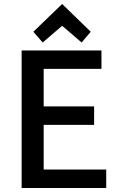

<svg xmlns="http://www.w3.org/2000/svg" viewBox="-20 -947 600 967"><path d="M89 0V-693H491V-600H200V-411H454V-318H200V-93H515V0ZM195 -733 148 -787 293 -927 437 -787 391 -733 293 -817Z"/></svg>

Font: Ubuntu Sans Mono Medium
Style: Regular
Weight: 500
Monospace: yes
Designer: Dalton Maag Ltd
Foundry: Dalton Maag Ltd
Version: Version 1.006